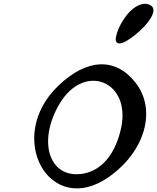

<svg xmlns="http://www.w3.org/2000/svg" viewBox="-20 -1016 858 1049"><path d="M298 -547C4 -265 252 179 576 -50C774 -190 837 -417 720 -565C611 -704 454 -697 298 -547ZM306 -450C440 -675 696 -574 642 -318C612 -177 538 -87 438 -68C252 -33 180 -238 306 -450ZM614 -816C603 -762 648 -767 723 -829C798 -891 834 -953 812 -979C789 -1005 745 -1000 704 -966C664 -933 625 -869 614 -816Z"/></svg>

Font: Venom Sans
Style: Obl
Weight: 400
Version: Version 1.001